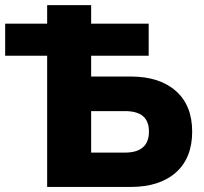

<svg xmlns="http://www.w3.org/2000/svg" viewBox="-38 -739 807 759"><path d="M148.4 -518.6H-17.6V-645.5H148.4V-718.8H322.3V-645.5H549.8V-518.6H322.3V-436.5H478.5Q592.8 -436.5 657.2 -379.4Q721.7 -322.3 721.7 -218.8Q721.7 -114.3 657.2 -57.1Q592.8 0 478.5 0H148.4ZM455.1 -135.7Q550.8 -135.7 550.8 -218.8Q550.8 -259.8 527.3 -279.8Q503.9 -299.8 455.1 -299.8H322.3V-135.7Z"/></svg>

Font: Min Sans Black
Style: Regular
Weight: 900
Designer: Jinseong-Kim, NotoSansCJK, Nunito
Foundry: Jinseong-Kim
Version: Version 1.000